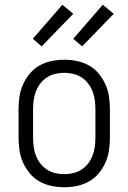

<svg xmlns="http://www.w3.org/2000/svg" viewBox="-20 -779 540 807"><path d="M250 8Q223 8 196.5 2.5Q170 -3 146.5 -16Q123 -29 105.5 -50Q88 -71 77 -95.5Q66 -120 62 -146.5Q58 -173 58 -200V-320Q58 -347 62 -373.5Q66 -400 77 -424.5Q88 -449 105.5 -470Q123 -491 146.5 -504Q170 -517 196.5 -522.5Q223 -528 250 -528Q277 -528 303.5 -522.5Q330 -517 353.5 -504Q377 -491 394.5 -470Q412 -449 423 -424.5Q434 -400 438 -373.5Q442 -347 442 -320V-200Q442 -173 438 -146.5Q434 -120 423 -95.5Q412 -71 394.5 -50Q377 -29 353.5 -16Q330 -3 303.5 2.5Q277 8 250 8ZM250 -47Q269 -47 288 -51.5Q307 -56 323 -66.5Q339 -77 350.5 -92Q362 -107 369 -125Q376 -143 378.5 -162Q381 -181 381 -200V-320Q381 -339 378.5 -358Q376 -377 369 -395Q362 -413 350.5 -428Q339 -443 323 -453.5Q307 -464 288 -468.5Q269 -473 250 -473Q231 -473 212 -468.5Q193 -464 177 -453.5Q161 -443 149.5 -428Q138 -413 131 -395Q124 -377 121.5 -358Q119 -339 119 -320V-200Q119 -181 121.5 -162Q124 -143 131 -125Q138 -107 149.5 -92Q161 -77 177 -66.5Q193 -56 212 -51.5Q231 -47 250 -47ZM325 -584 288 -616 412 -759 458 -721ZM155 -584 118 -616 242 -759 288 -721Z"/></svg>

Font: Iosevka Term Curly Light
Style: Regular
Weight: 300
Designer: Belleve Invis
Foundry: Belleve Invis
Version: Version 32.3.0